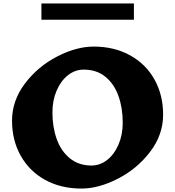

<svg xmlns="http://www.w3.org/2000/svg" viewBox="-20 -1077 1019 1117"><path d="M929 -410Q929 -293 853.5 -194Q778 -95 666 -37.5Q554 20 454 20Q334 20 242.5 -30.5Q151 -81 100.5 -171Q50 -261 50 -375Q50 -492 125.5 -591.5Q201 -691 313 -748.5Q425 -806 525 -806Q645 -806 737 -755Q829 -704 879 -614Q929 -524 929 -410ZM285 -423Q285 -338 310 -268Q335 -198 386.5 -156Q438 -114 512 -114Q562 -114 603.5 -146.5Q645 -179 669.5 -236Q694 -293 694 -363Q694 -449 669 -519Q644 -589 593 -630.5Q542 -672 467 -672Q417 -672 375.5 -639.5Q334 -607 309.5 -550Q285 -493 285 -423ZM221 -1057H759V-962H221Z"/></svg>

Font: Inknut Antiqua Black
Style: Regular
Weight: 900
Designer: Claus Eggers Sørensen
Foundry: Claus Eggers Sørensen
Version: Version 1.003; ttfautohint (v1.8.2) -l 8 -r 50 -G 200 -x 14 